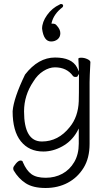

<svg xmlns="http://www.w3.org/2000/svg" viewBox="-20 -768 540 958"><path d="M48 82Q46 78 46 71Q46 64 59 48.5Q72 33 82 33Q92 33 94 40V41Q112 83 137 101Q162 119 208 119Q254 119 291 99Q328 79 350.5 40.5Q373 2 373 -51V-127L364 -110Q337 -63 290.5 -37.5Q244 -12 196 -12Q125 -12 84 -63Q43 -114 43 -213Q48 -278 105 -396Q171 -481 254.5 -481Q338 -481 364 -432L374 -411L371 -475Q371 -480 386 -480Q401 -480 416 -473Q431 -466 431 -458Q427 -381 427 -358V-50Q427 21 397 69.5Q367 118 318 144Q269 170 207 170Q145 170 108.5 146.5Q72 123 48 82ZM190 -625Q190 -658 215 -693Q240 -728 277 -745Q281 -748 284 -748Q295 -748 295 -739Q295 -736 292 -732Q249 -699 238 -656L237 -650H243Q256 -650 262 -642Q281 -622 281 -602.5Q281 -583 267.5 -572Q254 -561 235 -561Q198 -561 190 -625ZM328 -134Q370 -185 373 -263Q374 -290 374 -382V-399L365 -385Q362 -384 355 -384Q348 -384 344 -389Q313 -432 254 -432Q226 -432 196.5 -413.5Q167 -395 147 -362Q100 -293 100 -212Q100 -62 189 -62Q271 -62 328 -134Z"/></svg>

Font: Moon Stars Kai HW Light
Style: Regular
Weight: 300
Designer: GuiWonder
Version: Version 1.101